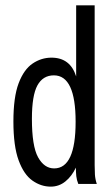

<svg xmlns="http://www.w3.org/2000/svg" viewBox="-20 -686 415 716"><path d="M169 10Q133 10 101 -12.5Q69 -35 49.5 -88Q30 -141 30 -233Q30 -324 49.5 -375.5Q69 -427 101.5 -449Q134 -471 172 -471Q242 -471 264 -401V-666H333V-70Q333 -52 334 -35Q335 -18 341 0H272Q266 -15 264.5 -29Q263 -43 263 -61Q248 -29 224 -9.5Q200 10 169 10ZM182 -58Q262 -58 262 -232Q262 -405 181 -405Q140 -405 119.5 -367.5Q99 -330 99 -243Q99 -141 122 -99.5Q145 -58 182 -58Z"/></svg>

Font: Inconsolata Condensed Medium
Style: Regular
Weight: 500
Width: 3
Monospace: yes
Designer: Raph Levien, Cyreal, Brenton Simpson
Foundry: Raph Levien, Cyreal, Google
Version: Version 3.100; ttfautohint (v1.8.4.7-5d5b)